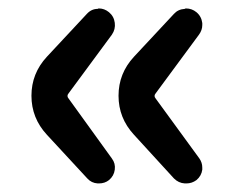

<svg xmlns="http://www.w3.org/2000/svg" viewBox="-20 -511 568 450"><path d="M235.4 -88.9Q225.6 -81.1 211.9 -81.1Q210.9 -81.1 209 -81.1Q194.3 -82 184.6 -92.8L89.8 -195.3Q53.7 -234.4 53.7 -286.6Q53.7 -338.9 89.8 -377.9L183.6 -478.5Q194.3 -490.2 209 -490.2Q210 -491.2 211.9 -491.2Q224.6 -491.2 235.4 -482.4Q247.1 -472.7 249 -457.5Q251 -442.4 242.2 -429.7L140.6 -292Q135.7 -286.1 140.6 -280.3L242.2 -139.6Q251 -127.9 249 -113.3Q247.1 -98.6 235.4 -88.9ZM440.4 -88.9Q429.7 -81.1 417 -81.1Q415 -81.1 413.1 -81.1Q398.4 -82 387.7 -92.8L293.9 -195.3Q257.8 -234.4 257.8 -286.6Q257.8 -338.9 293.9 -377.9L387.7 -478.5Q397.5 -489.3 413.1 -490.2Q414.1 -491.2 416 -491.2Q429.7 -491.2 440.4 -482.4Q452.1 -472.7 454.1 -457Q454.1 -455.1 454.1 -452.1Q454.1 -440.4 446.3 -429.7L344.7 -292Q339.8 -286.1 344.7 -280.3L447.3 -139.6Q454.1 -129.9 454.1 -118.2Q454.1 -116.2 454.1 -113.3Q452.1 -98.6 440.4 -88.9Z"/></svg>

Font: Gen Jyuu Gothic P Bold
Style: Bold
Weight: 700
Designer: [Source Han Sans]
Ryoko NISHIZUKA  (kana & ideographs); Paul D. Hunt (Latin, Greek & Cyrillic); Wenlong ZHANG  (bopomofo
Version: Version 1.002.20150607